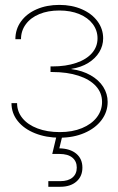

<svg xmlns="http://www.w3.org/2000/svg" viewBox="-20 -543 474 768"><path d="M25.9 -130.4H48.3Q48.3 -96.7 69.8 -70.3Q91.3 -43.9 130.1 -29.3Q168.9 -14.6 219.2 -14.6Q269.5 -14.6 307.9 -30.5Q346.2 -46.4 367.2 -73.7Q388.2 -101.1 388.2 -135.3Q388.2 -171.9 363.5 -198.7Q338.9 -225.6 293.9 -240.2Q249 -254.9 189.5 -254.9H182.1V-277.3H189.5Q243.7 -277.3 284.7 -291.3Q325.7 -305.2 347.9 -330.6Q370.1 -356 370.1 -389.6Q370.1 -421.4 351.1 -446.8Q332 -472.2 297.4 -486.6Q262.7 -501 217.3 -501Q171.9 -501 137.2 -486.6Q102.5 -472.2 83.3 -446Q64 -419.9 64 -386.2H41.5Q41.5 -426.3 64.2 -457.5Q86.9 -488.8 127 -506.1Q167 -523.4 217.3 -523.4Q267.6 -523.4 307.6 -505.9Q347.7 -488.3 370.1 -457.8Q392.6 -427.2 392.6 -389.6Q392.6 -360.4 377.2 -334.7Q361.8 -309.1 333 -291.3Q304.2 -273.4 265.6 -267.6V-266.6Q309.6 -260.7 342.5 -241.9Q375.5 -223.1 393.1 -195.3Q410.6 -167.5 410.6 -135.3Q410.6 -95.2 386 -62.5Q361.3 -29.8 317.6 -11Q273.9 7.8 219.2 7.8Q164.6 7.8 120.4 -9.8Q76.2 -27.3 51 -58.8Q25.9 -90.3 25.9 -130.4ZM173.3 181.6H221.2Q252.4 181.6 269.8 167.2Q287.1 152.8 287.1 127.4Q287.1 102.1 269.3 87.4Q251.5 72.8 217.8 72.8H189L208.5 -8.8H229.5V0L217.3 50.3Q260.7 51.3 285.2 71.8Q309.6 92.3 309.6 127.4Q309.6 162.6 285.6 183.3Q261.7 204.1 221.2 204.1H173.3Z"/></svg>

Font: Intratopia Thin
Style: Regular
Weight: 100
Designer: Rasmus Andersson
Foundry: rsms
Version: Version 3.000;Glyphs 3.2.3 (3260)